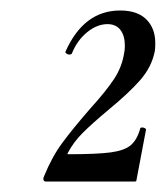

<svg xmlns="http://www.w3.org/2000/svg" viewBox="-20 -749 316 366"><path d="M64 -413Q79 -450 99 -477Q119 -504 152 -542Q182 -575 197.5 -598.5Q213 -622 217 -650Q218 -654 218 -662Q218 -681 209.5 -692Q201 -703 185 -703Q165 -703 146 -687.5Q127 -672 117 -647Q116 -645 112 -645Q109 -645 106.5 -647Q104 -649 105 -651Q140 -729 209 -729Q242 -729 259 -712Q276 -695 276 -667Q276 -656 275 -651Q269 -621 247 -596Q225 -571 186 -539Q155 -513 137.5 -495.5Q120 -478 109 -457Q108 -455 110 -455Q165 -455 191 -458.5Q217 -462 229 -472Q241 -482 247 -503Q247 -506 251 -506Q254 -506 256.5 -504.5Q259 -503 258 -500L240 -405Q240 -403 237 -403H67Q64 -403 63 -406Q62 -409 64 -413Z"/></svg>

Font: Cormorant Garamond SemiBold
Style: Italic
Weight: 600
Italic angle: -10°
Designer: Christian Thalmann (Catharsis Fonts)
Foundry: Catharsis Fonts
Version: Version 4.000